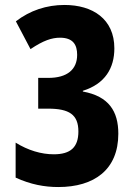

<svg xmlns="http://www.w3.org/2000/svg" viewBox="-20 -744 540 774"><path d="M215 10C360 10 457 -60 457 -205C457 -295 419 -356 314 -375V-378C404 -406 441 -470 441 -549C441 -668 353 -724 240 -724C168 -724 101 -702 44 -658L103 -546C155 -581 189 -592 222 -592C275 -592 291 -563 291 -523C291 -464 251 -430 175 -430H134V-306H174C259 -306 296 -282 296 -214C296 -150 264 -122 197 -122C146 -122 93 -138 43 -169V-28C104 0 160 10 215 10Z"/></svg>

Font: Noto Sans Mono ExtraCondensed ExtraBold
Style: Regular
Weight: 800
Width: 2
Designer: Monotype Design Team
Foundry: Monotype Imaging Inc.
Version: Version 2.014